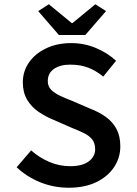

<svg xmlns="http://www.w3.org/2000/svg" viewBox="-20 -868 640 900"><path d="M302 12Q233 12 170 -13Q107 -38 58 -84L126 -163Q163 -130 210 -109.5Q257 -89 309 -89Q366 -89 396 -111.5Q426 -134 426 -168Q426 -197 412 -214.5Q398 -232 373.5 -244Q349 -256 316 -269L227 -308Q193 -322 160.5 -344Q128 -366 107.5 -400Q87 -434 87 -482Q87 -534 116 -575.5Q145 -617 196.5 -641.5Q248 -666 314 -666Q374 -666 428.5 -643.5Q483 -621 524 -583L464 -509Q431 -536 394.5 -550.5Q358 -565 308 -565Q262 -565 233 -545Q204 -525 204 -488Q204 -463 220 -447Q236 -431 261.5 -419Q287 -407 316 -396L402 -359Q444 -343 476 -320Q508 -297 526 -263.5Q544 -230 544 -182Q544 -129 515 -85Q486 -41 432 -14.5Q378 12 302 12ZM256 -704 159 -816 209 -848 316 -760H320L427 -848L477 -816L380 -704Z"/></svg>

Font: Source Code Pro ExtraLight SemiBold
Style: Regular
Weight: 600
Monospace: yes
Version: Version 1.018;hotconv 1.0.116;makeotfexe 2.5.65601